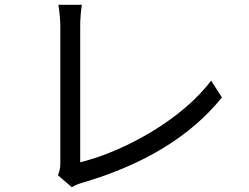

<svg xmlns="http://www.w3.org/2000/svg" viewBox="-20 -764 1040 802"><path d="M222 -32Q232 -55 232 -81V-653Q232 -691 224 -744H322Q315 -700 315 -653V-86Q464 -124 614 -214Q772 -310 862 -427L907 -357Q711 -114 322 0Q297 7 280 18Z"/></svg>

Font: KaiGen Gothic CN Regular
Style: Regular
Weight: 400
Designer: Ryoko NISHIZUKA  (kana & ideographs); Paul D. Hunt (Latin, Greek & Cyrillic); Wenlong ZHANG  (bopomofo); Sandoll Communi
Foundry: Adobe Systems Incorporated
Version: Version 1.002.20150501